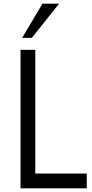

<svg xmlns="http://www.w3.org/2000/svg" viewBox="-20 -1020 501 1040"><path d="M300 -1000 152.5 -815H100L210 -1000ZM171.2 -80H450V0H91.2V-750H171.2Z"/></svg>

Font: Now Alt
Style: Regular
Weight: 400
Designer: Alfredo Marco Pradil
Foundry: Alfredo Marco Pradil
Version: Version 1.002;PS 001.002;hotconv 1.0.88;makeotf.lib2.5.64775